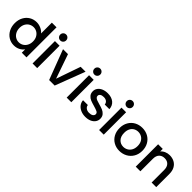

<svg xmlns="http://www.w3.org/2000/svg" viewBox="263 -2051 3342 3342"><g transform="rotate(45 1933.5 -380.5)"><path d="M37 -278Q37 -361 71.5 -425Q106 -489 165.5 -524.5Q225 -560 298 -560Q352 -560 404.5 -536.5Q457 -513 488 -474V-740H603V0H488V-83Q460 -43 410.5 -17Q361 9 297 9Q225 9 165.5 -27.5Q106 -64 71.5 -129.5Q37 -195 37 -278ZM488 -276Q488 -333 464.5 -375Q441 -417 403 -439Q365 -461 321 -461Q277 -461 239 -439.5Q201 -418 177.5 -376.5Q154 -335 154 -278Q154 -221 177.5 -178Q201 -135 239.5 -112.5Q278 -90 321 -90Q365 -90 403 -112Q441 -134 464.5 -176.5Q488 -219 488 -276Z M811 -624Q780 -624 759 -645Q738 -666 738 -697Q738 -728 759 -749Q780 -770 811 -770Q841 -770 862 -749Q883 -728 883 -697Q883 -666 862 -645Q841 -624 811 -624ZM867 -551V0H753V-551Z M1230 -102 1386 -551H1507L1297 0H1161L952 -551H1074Z M1651 -624Q1620 -624 1599 -645Q1578 -666 1578 -697Q1578 -728 1599 -749Q1620 -770 1651 -770Q1681 -770 1702 -749Q1723 -728 1723 -697Q1723 -666 1702 -645Q1681 -624 1651 -624ZM1707 -551V0H1593V-551Z M2057 9Q1992 9 1940.5 -14.5Q1889 -38 1859 -78.5Q1829 -119 1827 -169H1945Q1948 -134 1978.5 -110.5Q2009 -87 2055 -87Q2103 -87 2129.5 -105.5Q2156 -124 2156 -153Q2156 -184 2126.5 -199Q2097 -214 2033 -232Q1971 -249 1932 -265Q1893 -281 1864.5 -314Q1836 -347 1836 -401Q1836 -445 1862 -481.5Q1888 -518 1936.5 -539Q1985 -560 2048 -560Q2142 -560 2199.5 -512.5Q2257 -465 2261 -383H2147Q2144 -420 2117 -442Q2090 -464 2044 -464Q1999 -464 1975 -447Q1951 -430 1951 -402Q1951 -380 1967 -365Q1983 -350 2006 -341.5Q2029 -333 2074 -320Q2134 -304 2172.5 -287.5Q2211 -271 2239 -239Q2267 -207 2268 -154Q2268 -107 2242 -70Q2216 -33 2168.5 -12Q2121 9 2057 9Z M2449 -624Q2418 -624 2397 -645Q2376 -666 2376 -697Q2376 -728 2397 -749Q2418 -770 2449 -770Q2479 -770 2500 -749Q2521 -728 2521 -697Q2521 -666 2500 -645Q2479 -624 2449 -624ZM2505 -551V0H2391V-551Z M2894 9Q2816 9 2753 -26.5Q2690 -62 2654 -126.5Q2618 -191 2618 -276Q2618 -360 2655 -425Q2692 -490 2756 -525Q2820 -560 2899 -560Q2978 -560 3042 -525Q3106 -490 3143 -425Q3180 -360 3180 -276Q3180 -192 3142 -127Q3104 -62 3038.5 -26.5Q2973 9 2894 9ZM2894 -90Q2938 -90 2976.5 -111Q3015 -132 3039 -174Q3063 -216 3063 -276Q3063 -336 3040 -377.5Q3017 -419 2979 -440Q2941 -461 2897 -461Q2853 -461 2815.5 -440Q2778 -419 2756 -377.5Q2734 -336 2734 -276Q2734 -187 2779.5 -138.5Q2825 -90 2894 -90Z M3571 -560Q3636 -560 3687.5 -533Q3739 -506 3768 -453Q3797 -400 3797 -325V0H3684V-308Q3684 -382 3647 -421.5Q3610 -461 3546 -461Q3482 -461 3444.5 -421.5Q3407 -382 3407 -308V0H3293V-551H3407V-488Q3435 -522 3478.5 -541Q3522 -560 3571 -560Z"/></g></svg>

Font: A Bank Premium Med
Style: Regular
Weight: 500
Designer: Ninad Kale (Devanagari), Jonny Pinhorn (Latin), Htun Naung (Myanmar)
Foundry: Indian Type Foundry
Version: 4.004